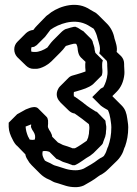

<svg xmlns="http://www.w3.org/2000/svg" viewBox="-20 -732 567 795"><path d="M109 -204C112 -196 115 -192 119 -186C126 -175 127 -165 124 -154C116 -152 108 -153 103 -154C101 -159 98 -163 96 -167C90 -182 87 -193 86 -208C96 -212 103 -215 109 -217C109 -215 109 -210 108 -207C109 -206 109 -205 109 -204ZM157 -106C168 -108 178 -106 185 -103L210 -78L214 -74H215C223 -71 231 -67 238 -63C240 -62 242 -61 243 -61C255 -58 267 -53 278 -49C279 -48 280 -48 281 -48H290C313 -58 332 -76 353 -87C357 -90 362 -94 367 -98L402 -133C404 -136 407 -139 407 -143C409 -149 411 -155 414 -162C415 -164 416 -166 416 -168C418 -174 419 -182 419 -190C420 -195 420 -200 420 -205C420 -208 420 -211 419 -214L417 -227C417 -229 417 -232 416 -233L381 -269C381 -269 380 -269 377 -270C365 -277 343 -291 330 -302C317 -313 305 -320 292 -330C291 -331 290 -331 289 -332C288 -332 286 -333 286 -333C285 -338 285 -346 286 -351L297 -354C324 -362 346 -368 365 -383L400 -418C401 -419 402 -421 402 -421C404 -428 403 -429 404 -433V-442C403 -449 403 -455 403 -461V-467C403 -472 404 -477 406 -482L375 -513L372 -525C372 -538 365 -550 363 -562C362 -564 361 -565 359 -568V-569L324 -604H323C313 -609 305 -617 295 -620C294 -621 294 -621 293 -621H286C276 -619 266 -616 257 -613C251 -613 240 -605 234 -599L199 -564C191 -556 182 -543 176 -535C161 -525 140 -516 125 -517H119C116 -517 112 -518 110 -518C109 -521 109 -525 109 -528C109 -531 110 -534 110 -536C114 -537 117 -538 121 -538C125 -540 128 -543 132 -545L167 -580C174 -589 182 -600 189 -609C223 -633 283 -655 333 -633C340 -630 348 -626 355 -621L368 -613C376 -600 381 -587 384 -573C389 -555 399 -532 391 -511L422 -480C423 -476 424 -472 424 -467V-460C424 -450 426 -436 425 -425C423 -404 416 -385 408 -371C404 -369 401 -367 397 -365L362 -330L397 -295C407 -287 418 -281 427 -276C432 -265 435 -254 437 -241L439 -227C440 -220 441 -213 441 -205C441 -174 436 -149 428 -126C423 -117 422 -108 417 -98C415 -94 412 -89 410 -86C405 -82 400 -79 395 -77L386 -71C367 -56 348 -46 327 -34C316 -29 304 -27 293 -27C261 -27 244 -36 220 -43C211 -45 202 -48 194 -53C189 -56 185 -58 182 -59C177 -61 169 -65 166 -67C158 -80 153 -91 157 -106ZM302 -525C304 -512 307 -502 315 -494L334 -476C334 -474 333 -470 333 -467V-461C333 -455 333 -449 334 -442V-436C324 -432 310 -428 297 -424L283 -420C275 -418 269 -415 264 -410L228 -374C225 -371 223 -368 221 -364C210 -344 215 -324 228 -311V-310L264 -275C271 -268 280 -263 289 -262C290 -261 291 -261 292 -260C305 -250 317 -243 330 -232C336 -227 341 -223 348 -218C349 -214 350 -209 350 -205C350 -200 350 -195 349 -190C349 -182 348 -174 346 -168C346 -162 341 -155 339 -149C325 -140 307 -126 290 -118H281C280 -118 279 -118 278 -119C267 -123 255 -128 243 -131C242 -131 240 -132 238 -133C232 -136 227 -139 220 -142L198 -164L196 -166C196 -171 193 -179 189 -186C185 -192 182 -196 179 -204V-205C177 -207 180 -220 179 -225V-233C178 -240 176 -245 173 -248L138 -283C129 -292 112 -290 87 -279L51 -259L16 -224C15 -197 18 -186 26 -167C32 -154 38 -141 48 -130H49L84 -94L85 -93C86 -86 89 -78 94 -71C98 -63 104 -55 111 -48L146 -13C156 -3 169 6 182 11C185 12 189 14 194 17C202 22 211 25 220 27C244 34 261 43 293 43C304 43 316 41 327 36C348 24 367 14 386 -1L395 -7C406 -12 418 -21 429 -32L465 -67C475 -77 482 -88 487 -98C492 -108 493 -117 498 -126C506 -149 511 -174 511 -205C511 -213 510 -220 509 -227L507 -241C504 -263 499 -280 484 -295L483 -296L448 -331C447 -332 447 -333 445 -334L463 -352C481 -370 492 -394 495 -425C496 -436 494 -450 494 -460V-467C494 -480 490 -490 482 -499L481 -500L463 -517C467 -536 459 -557 454 -573C450 -596 439 -618 423 -634L388 -669C382 -675 376 -680 369 -683L355 -691C348 -696 340 -700 333 -703C277 -727 209 -698 179 -671C176 -669 174 -668 171 -665L170 -664L135 -628C129 -622 123 -615 118 -608C107 -607 97 -603 88 -595L87 -594L52 -559C44 -551 39 -540 39 -528C39 -516 43 -505 51 -496L52 -495L88 -460C96 -452 107 -447 119 -447H125C138 -446 153 -451 169 -460C179 -466 186 -471 193 -478L229 -514C238 -523 245 -531 252 -541C253 -542 256 -543 257 -543C266 -546 276 -549 286 -551H293C299 -551 302 -532 302 -525Z"/></svg>

Font: Dictator
Style: Chalk
Weight: 500
Version: Version MIL.1277